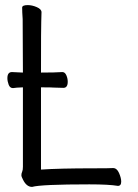

<svg xmlns="http://www.w3.org/2000/svg" viewBox="-20 -725 540 754"><path d="M106 9Q84 9 70 -20Q64 -31 64 -37Q64 -44 67 -50.5Q70 -57 70 -70V-382Q42 -381 31 -379Q19 -379 14 -392.5Q9 -406 9 -418Q9 -442 27 -442Q39 -441 70 -440Q69 -633 69 -650Q67 -678 67 -695Q67 -705 89 -705Q106 -705 124.5 -697Q143 -689 143 -677Q143 -665 142 -640Q141 -625 141 -440Q196 -440 225 -442Q235 -442 240.5 -429.5Q246 -417 246 -404Q246 -380 229 -380Q209 -380 193 -381Q184 -382 141 -382V-59Q213 -64 349 -64Q411 -64 424 -65Q439 -65 447.5 -45.5Q456 -26 456 -12Q456 5 443 5Q408 -1 331 -1Q141 -1 106 9Z"/></svg>

Font: LXGW WenKai Mono TC
Style: Regular
Weight: 400
Designer: LXGW / Fontworks Inc.
Foundry: LXGW / Fontworks Inc.
Version: Version 1.330